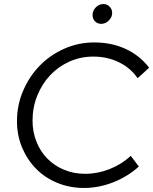

<svg xmlns="http://www.w3.org/2000/svg" viewBox="-20 -919 758 950"><path d="M401 -59Q463 -59 522.5 -82.5Q582 -106 627 -148L667 -95Q610 -44 539 -16.5Q468 11 396 11Q325 11 264 -14Q203 -39 159 -83.5Q115 -128 89.5 -188.5Q64 -249 64 -319Q64 -399 94.5 -470Q125 -541 176.5 -594Q228 -647 298 -678Q368 -709 446 -709Q533 -709 602.5 -676.5Q672 -644 718 -584L661 -532Q626 -583 568.5 -611Q511 -639 442 -639Q379 -639 324 -614.5Q269 -590 228.5 -547Q188 -504 164.5 -446Q141 -388 141 -322Q141 -266 160.5 -217.5Q180 -169 214.5 -134Q249 -99 297 -79Q345 -59 401 -59ZM481 -801Q462 -801 450 -813.5Q438 -826 438 -845Q438 -866 454 -882.5Q470 -899 492 -899Q510 -899 522.5 -886Q535 -873 535 -855Q535 -834 518.5 -817.5Q502 -801 481 -801Z"/></svg>

Font: Red Hat Display
Style: Italic
Weight: 400
Italic angle: -12°
Designer: Pentagram / MCKL
Foundry: Pentagram / MCKL
Version: Version 1.003; Red Hat Display Italic